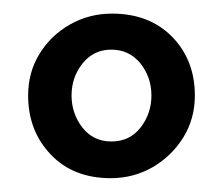

<svg xmlns="http://www.w3.org/2000/svg" viewBox="-20 -558 327 282"><path d="M85.1 -417.7Q85.1 -391.3 101 -370.7Q117 -350.2 143.7 -350.2Q170.5 -350.2 186.5 -370.7Q202.4 -391.3 202.4 -417.7Q202.4 -444.8 186.1 -465Q169.8 -485.1 143.4 -485.1Q117.7 -485.1 101.4 -465Q85.1 -444.8 85.1 -417.7ZM21.3 -417.7Q21.3 -451.8 38.1 -479.1Q55 -506.4 83.1 -522.2Q111.1 -538 144.5 -538Q199.5 -538 232.9 -503.9Q266.2 -469.7 266.2 -417.7Q266.2 -383.6 249.2 -356.1Q232.1 -328.6 204.1 -312.4Q176 -296.3 142.6 -296.3Q87.6 -296.3 54.5 -331.1Q21.3 -366 21.3 -417.7Z"/></svg>

Font: Parastoo
Style: Regular
Weight: 400
Foundry: Saber Rastikerdar (saber.rastikerdar@gmail.com)
Version: Version 3.000